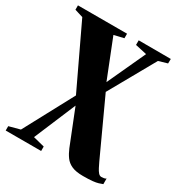

<svg xmlns="http://www.w3.org/2000/svg" viewBox="-190 -636 945 1011"><g transform="rotate(30 283.0 -130.0)"><path d="M461.5 252.5Q418.5 252.5 393 241Q367.5 229.5 352.8 209Q338 188.5 327 162L243 -49L136.5 204L205.5 221.5V248.5H-10V222L57 204L218 -96.5L40.5 -470.5L-10 -486V-512.5H288.5V-485L229.5 -471L322 -237.5L429 -469.5L359 -485V-513L554.5 -512.5L554 -485L501 -469.5L344.5 -191L498.5 143.5Q506 159 513.5 174Q521 189 529.5 198.8Q538 208.5 548 208.5Q555.5 208.5 563.2 207.2Q571 206 576.5 202V236Q565 240.5 552.5 244.2Q540 248 519.2 250.2Q498.5 252.5 461.5 252.5Z"/></g></svg>

Font: Merriweather 120pt Black
Style: Regular
Weight: 900
Designer: Eben Sorkin
Foundry: Eben Sorkin
Version: Version 2.100